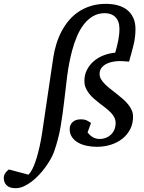

<svg xmlns="http://www.w3.org/2000/svg" viewBox="-180 -757 756 1006"><path d="M529.8 -605Q529.8 -561 519 -518.3Q508.3 -475.6 496.1 -434.1Q478 -435.5 466.8 -436.3Q455.6 -437 445.8 -437Q433.6 -437 415.8 -434.3Q397.9 -431.6 381.6 -424.3Q365.2 -417 353.5 -403.6Q341.8 -390.1 341.8 -369.1Q341.8 -355 349.4 -342Q356.9 -329.1 369.4 -316.7Q381.8 -304.2 397.7 -291.7Q413.6 -279.3 430.2 -266.1Q446.8 -253.4 462.4 -239.7Q478 -226.1 490.2 -211.4Q502.4 -196.8 509.8 -180.4Q517.1 -164.1 517.1 -146Q517.1 -108.9 502 -79.6Q486.8 -50.3 460.7 -29.8Q434.6 -9.3 400.1 1.5Q365.7 12.2 327.1 12.2Q301.3 12.2 275.9 7.1Q250.5 2 230.5 -9Q210.4 -20 197.8 -37.8Q185.1 -55.7 185.1 -81.1Q185.1 -102.1 200 -116.9Q214.8 -131.8 245.1 -131.8Q261.7 -131.8 272.5 -127Q283.2 -122.1 296.9 -112.8L278.8 -63Q294.4 -43.5 310.1 -36.1Q325.7 -28.8 342.8 -28.8Q358.4 -28.8 373.3 -34.2Q388.2 -39.6 399.9 -50.3Q411.6 -61 418.7 -76.7Q425.8 -92.3 425.8 -112.8Q425.8 -127.9 419.4 -140.9Q413.1 -153.8 401.9 -165.8Q390.6 -177.7 375.5 -189.7Q360.4 -201.7 342.8 -214.8Q327.1 -227.1 312.7 -239.5Q298.3 -252 287.1 -266.4Q275.9 -280.8 269 -297.1Q262.2 -313.5 262.2 -333Q262.2 -364.3 275.1 -390.1Q288.1 -416 310.1 -435.3Q332 -454.6 361.3 -466.3Q390.6 -478 423.8 -481Q433.1 -512.7 439.5 -544.4Q445.8 -576.2 445.8 -606.9Q445.8 -627.4 439.9 -642.8Q434.1 -658.2 423.8 -668.2Q413.6 -678.2 399.7 -683.1Q385.7 -688 369.1 -688Q335.4 -688 308.3 -672.6Q281.2 -657.2 260.5 -630.9Q239.7 -604.5 224.4 -569.1Q209 -533.7 198.2 -493.2Q180.7 -427.2 172.1 -359.6Q163.6 -292 156 -224.6Q148.4 -157.2 137 -90.6Q125.5 -23.9 102.1 41Q96.2 57.1 84.7 77.4Q73.2 97.7 58.1 118.7Q43 139.6 24.4 159.4Q5.9 179.2 -14.4 194.6Q-34.7 210 -55.9 219.5Q-77.1 229 -98.1 229Q-129.9 229 -145 214.1Q-160.2 199.2 -160.2 174.8Q-160.2 151.4 -133.8 130.9L-30.8 158.2Q-20.5 148.4 -11.7 131.3Q-2.9 114.3 4.4 93.5Q11.7 72.8 17.8 50Q23.9 27.3 28.6 6.1Q33.2 -15.1 36.1 -33.4Q39.1 -51.8 41 -63L99.1 -455.1Q104.5 -491.2 115.2 -526.1Q126 -561 142.3 -592.3Q158.7 -623.5 180.9 -649.9Q203.1 -676.3 231.9 -695.6Q260.7 -714.8 296.4 -725.8Q332 -736.8 375 -736.8Q410.2 -736.8 439 -728.5Q467.8 -720.2 487.8 -703.6Q507.8 -687 518.8 -662.4Q529.8 -637.7 529.8 -605Z"/></svg>

Font: Charis SIL Eur
Style: Italic
Weight: 400
Italic angle: -11°
Foundry: SIL International
Version: Version 5.000